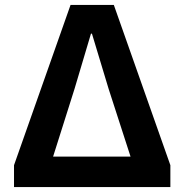

<svg xmlns="http://www.w3.org/2000/svg" viewBox="-20 -761 750 781"><path d="M37 0H673V-89L443 -741H267L37 -89ZM196 -124 283 -399 350 -624H354L422 -399L511 -124Z"/></svg>

Font: Source Han Sans CN
Style: Bold
Weight: 700
Designer: Ryoko NISHIZUKA 西塚涼子 (kana, bopomofo & ideographs); Paul D. Hunt (Latin, Greek & Cyrillic); Sandoll Communications 산돌커뮤니
Foundry: Adobe
Version: Version 2.001;hotconv 1.0.107;makeotfexe 2.5.65593